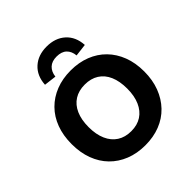

<svg xmlns="http://www.w3.org/2000/svg" viewBox="-247 -1128 1319 1319"><g transform="rotate(-45 412.5 -469.0)"><path d="M413 11Q333 11 268 -15Q203 -41 156.5 -88.5Q110 -136 85 -203Q60 -270 60 -353Q60 -436 85 -503Q110 -570 157 -617.5Q204 -665 269 -690.5Q334 -716 413 -716Q492 -716 557 -690.5Q622 -665 668.5 -617.5Q715 -570 740.5 -503.5Q766 -437 766 -354Q766 -271 740.5 -204Q715 -137 668.5 -88.5Q622 -40 557 -14.5Q492 11 413 11ZM413 -126Q472 -126 513.5 -153Q555 -180 577.5 -231Q600 -282 600 -353Q600 -425 578 -475.5Q556 -526 514 -552.5Q472 -579 413 -579Q354 -579 312 -552.5Q270 -526 247.5 -475.5Q225 -425 225 -353Q225 -282 247.5 -231Q270 -180 312 -153Q354 -126 413 -126ZM309 -760 219 -771Q224 -854 276.5 -901.5Q329 -949 412 -949Q496 -949 548.5 -901.5Q601 -854 606 -771L515 -760Q511 -803 485.5 -827.5Q460 -852 412 -852Q366 -852 340 -827.5Q314 -803 309 -760Z"/></g></svg>

Font: Nunito Sans 9pt ExtraBold
Style: Regular
Weight: 800
Version: Version 3.101;gftools[0.9.27]